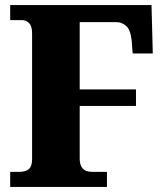

<svg xmlns="http://www.w3.org/2000/svg" viewBox="-20 -734 645 754"><path d="M20 0V-59H53Q82 -59 94 -70.5Q106 -82 106 -109V-603Q106 -631 94.5 -643Q83 -655 67 -655H20V-714H575L580 -524H501L497 -576Q492 -619 474.5 -633Q457 -647 439 -647H293V-383H514V-318H293V-110Q293 -86 304.5 -72.5Q316 -59 344 -59H400V0Z"/></svg>

Font: Noto Serif Lao SemiCondensed Black
Style: Regular
Weight: 900
Width: 4
Designer: Monotype Design Team
Foundry: Monotype Imaging Inc.
Version: Version 2.003; ttfautohint (v1.8.4.7-5d5b)